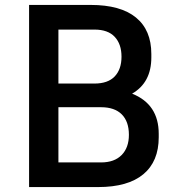

<svg xmlns="http://www.w3.org/2000/svg" viewBox="-20 -755 724 779"><path d="M98 4V-735H348Q469 -735 531.5 -684Q594 -633 594 -536V-522Q594 -420 516 -375Q624 -332 624 -212V-198Q624 -100 561.5 -48Q499 4 378 4ZM217 -635V-416H363Q418 -416 445.5 -445Q473 -474 473 -525Q473 -576 445.5 -605.5Q418 -635 363 -635ZM217 -320V-96H390Q444 -96 473.5 -126Q503 -156 503 -208Q503 -262 474 -291Q445 -320 390 -320Z"/></svg>

Font: Cazoo Sans Medium
Style: Regular
Weight: 500
Designer: Jonathan Barnbrook, Julián Moncada
Foundry: Barnbrook Fonts
Version: Version 2.000;Glyphs 3.3 (3337)